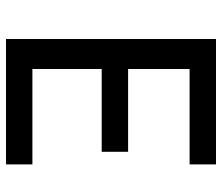

<svg xmlns="http://www.w3.org/2000/svg" viewBox="-70 -670 740 640"><g transform="rotate(90 300.0 -350.0)"><path d="M110 0H528V-88H210V-319H486V-407H210V-612H528V-700H110Z"/></g></svg>

Font: CommitMono
Style: 500Regular
Weight: 500
Monospace: yes
Designer: Eigil Nikolajsen
Foundry: Eigil Nikolajsen
Version: Version 1.143